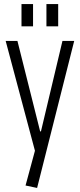

<svg xmlns="http://www.w3.org/2000/svg" viewBox="-20 -742 394 947"><path d="M106 173 159 -23 157 19 8 -540H66L178 -94H182L288 -540H346L163 185ZM143 -722V-612H86V-722ZM267 -722V-612H209V-722Z"/></svg>

Font: Pathway Extreme Condensed Thin
Style: Regular
Weight: 250
Width: 3
Version: Version 1.001;gftools[0.9.26]